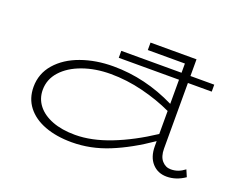

<svg xmlns="http://www.w3.org/2000/svg" viewBox="-110 -893 1402 1114"><g transform="rotate(20 591.5 -336.0)"><path d="M1112 -24Q1058 13 1000 13Q945 13 910.5 -25Q876 -63 876 -130V-161Q756 -78 643 -32Q530 14 414 14Q319 14 247.5 -13Q176 -40 136.5 -91Q97 -142 97 -213Q97 -295 150.5 -356.5Q204 -418 294.5 -450.5Q385 -483 493 -483Q690 -483 876 -391V-540H504V-583H876V-640H647V-686H931V-583H1078V-540H931V-135Q931 -86 953.5 -60.5Q976 -35 1008 -35Q1032 -35 1052.5 -42.5Q1073 -50 1094 -66ZM876 -205V-347Q793 -386 693 -411Q593 -436 493 -436Q399 -436 321 -408Q243 -380 198 -330Q153 -280 153 -215Q153 -161 185 -120Q217 -79 276.5 -56Q336 -33 418 -33Q519 -33 636 -78.5Q753 -124 876 -205Z"/></g></svg>

Font: BioRhyme Expanded Light
Style: Regular
Weight: 300
Width: 7
Designer: Aoife Mooney
Foundry: Aoife Mooney Type
Version: Version 1.000